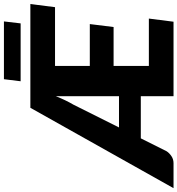

<svg xmlns="http://www.w3.org/2000/svg" viewBox="-27 -920 903 977"><g transform="rotate(-90 424.5 -431.5)"><path d="M423.5 -277.5V-599Q403.5 -548.5 380.5 -509.5L264.5 -277.5ZM577.5 -603V-426H790.5L775.5 -305H577.5V-125.5H818.5L802.5 0H423.5V-166.5H209L143.5 -35.5Q135 -22 119 -11Q103 0 82.5 0H-44.5L364.5 -728.5H892.5L876.5 -603ZM510 -863H804L794 -778H499.5Z"/></g></svg>

Font: Lato ExtraBold
Style: Italic
Weight: 800
Italic angle: -7°
Designer: Lukasz Dziedzic with Adam Twardoch and Botio Nikoltchev
Foundry: tyPoland Lukasz Dziedzic
Version: Version 2.015; 2015-08-06; http://www.latofonts.com/